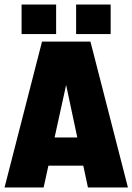

<svg xmlns="http://www.w3.org/2000/svg" viewBox="-20 -825 583 845"><path d="M75 -675V-805H227V-675ZM315 -675V-805H467V-675ZM433 -220V-96H112V-220ZM543 0H367L271 -451L172 0H0L165 -642H378Z"/></svg>

Font: Teko Variable Light
Style: Regular
Weight: 300
Designer: Manushi Parikh, Jonny Pinhorn
Foundry: Indian Type Foundry
Version: Version 3.000